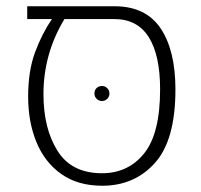

<svg xmlns="http://www.w3.org/2000/svg" viewBox="-20 -581 643 614"><path d="M541 -295Q541 -133 475.5 -60Q410 13 307 13Q229 13 176 -24.5Q123 -62 96.5 -126.5Q70 -191 70 -272Q70 -354 92 -413.5Q114 -473 146 -520H67V-561H346Q446 -561 493.5 -490.5Q541 -420 541 -295ZM492 -295Q492 -405 455.5 -462.5Q419 -520 346 -520H186Q119 -409 119 -280Q119 -170 164 -98.5Q209 -27 306 -27Q390 -27 441 -90.5Q492 -154 492 -295ZM282 -282Q282 -293 289 -299.5Q296 -306 306 -306Q316 -306 323 -299Q330 -292 330 -282Q330 -272 323 -265Q316 -258 306 -258Q296 -258 289 -265Q282 -272 282 -282Z"/></svg>

Font: FiraGO ExtraLight
Style: Regular
Weight: 200
Designer: bBox Type
Foundry: bBox Type GmbH
Version: Version 1.001